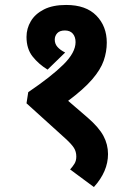

<svg xmlns="http://www.w3.org/2000/svg" viewBox="-20 -652 533 775"><path d="M247 -632Q327 -632 369 -589Q411 -546 411 -480Q411 -443 398.5 -407Q386 -371 352 -331.5Q318 -292 255 -245L334 -177Q379 -138 397.5 -103.5Q416 -69 416 -30Q416 40 359 103L263 32Q273 21 280.5 9Q288 -3 288 -20Q288 -40 278.5 -55Q269 -70 245 -92L87 -235L94 -280Q187 -343 236 -391.5Q285 -440 285 -482Q285 -503 274 -516Q263 -529 242 -529Q221 -529 211 -518Q201 -507 201 -492Q201 -475 212 -462.5Q223 -450 243 -440L172 -371Q136 -393 111.5 -424Q87 -455 87 -503Q87 -537 104.5 -566.5Q122 -596 157.5 -614Q193 -632 247 -632Z"/></svg>

Font: Noto Sans Condensed
Style: Bold Italic
Weight: 700
Width: 3
Italic angle: -12°
Designer: Monotype Design Team
Foundry: Monotype Imaging Inc.
Version: Version 2.013; ttfautohint (v1.8.4.7-5d5b)